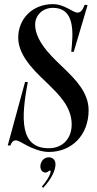

<svg xmlns="http://www.w3.org/2000/svg" viewBox="-20 -728 472 930"><path d="M216.2 8C327.2 8 409.2 -73 409.2 -194C409.2 -281 343.2 -344 298.2 -389C253.2 -434 150.2 -518 150.2 -608.5C150.2 -652.8 185 -690 236.2 -690C324.8 -690 337.2 -609 328.2 -510L325.2 -477H337.2L404.2 -703L390.2 -705C380.2 -679 371.2 -667 355.2 -667C332.2 -667 293.2 -708 236.2 -708C137.2 -708 68.2 -637 68.2 -545C68.2 -447 171.2 -363 216.2 -318C261.2 -273 327.2 -212.5 327.2 -125.5C327.2 -56 283 -10 216.2 -10C76.2 -10 80.8 -153.5 114.8 -330L101.5 -331.5L17.5 -23.5H30.8C34.8 -37.5 42.8 -47.5 55.8 -48C68.2 -48.5 83.8 -37 109.8 -23.5C138.8 -8.5 179.2 8 216.2 8ZM189.2 181.7C228.5 139.8 248.8 98 248.8 67.7C248.8 47.3 235.8 34 216.2 34C189.8 34 175.5 58 175.5 78.3C175.5 95.7 186.5 107.7 199.5 107.7C203.8 107.7 208.5 106.3 212.8 103.3C216.5 101 219.2 98 222.2 98C223.8 98 225.2 99.7 225.2 102.4C225.2 119.7 200.3 156.2 182.8 175.7Z"/></svg>

Font: Picaflor 24 pt
Style: Regular
Weight: 400
Designer: Ariel Martín Pérez
Foundry: Tunera Type Foundry
Version: Version 1.000;hotconv 1.0.109;makeotfexe 2.5.65596